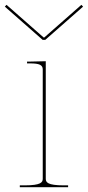

<svg xmlns="http://www.w3.org/2000/svg" viewBox="-57 -775 364 795"><path d="M-30 -755 -37 -747.5 119.5 -610H130.5L287 -747.5L280 -755L126.5 -620H123.5ZM132.5 -35V-521.5L67.5 -520H55V-512.5H67.5C106 -512.5 120 -506 120 -487.5V-35C120 -20.5 113.5 -7.5 45 -7.5H25V0H225V-7.5H207.5C139 -7.5 132.5 -20.5 132.5 -35Z"/></svg>

Font: Znikomit
Style: Regular
Weight: 100
Designer: gluk
Foundry: gluk
Version: Version 0.55